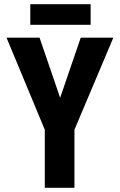

<svg xmlns="http://www.w3.org/2000/svg" viewBox="-20 -893 570 913"><path d="M124 -775H411V-873H124ZM193 0H334V-276L519 -714H364L266 -428L168 -714H11L193 -276Z"/></svg>

Font: Noto Sans Mono Condensed ExtraBold
Style: Regular
Weight: 800
Width: 3
Designer: Monotype Design Team
Foundry: Monotype Imaging Inc.
Version: Version 2.014